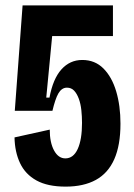

<svg xmlns="http://www.w3.org/2000/svg" viewBox="-20 -680 498 714"><path d="M224 14Q157 14 115.5 -9Q74 -32 54.5 -73.5Q35 -115 34 -169L165 -198Q165 -150 181 -120.5Q197 -91 223 -91Q253 -91 269 -126Q285 -161 285 -223Q285 -247 282.5 -270.5Q280 -294 273 -313Q266 -332 255.5 -343Q245 -354 229 -354Q219 -354 211 -348.5Q203 -343 197 -332.5Q191 -322 185.5 -305.5Q180 -289 175 -268H35L64 -660H400V-546H174L152 -317H164Q177 -387 208.5 -422Q240 -457 286 -457Q333 -457 364.5 -425.5Q396 -394 412 -340.5Q428 -287 428 -220Q428 -140 405 -88Q382 -36 336.5 -11Q291 14 224 14Z"/></svg>

Font: Bricolage Grotesque 24pt Condensed
Style: Bold
Weight: 700
Width: 3
Designer: Mathieu Triay
Foundry: Atelier Triay
Version: Version 1.001;gftools[0.9.33.dev8+g029e19f]